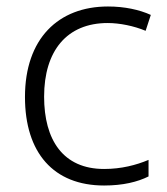

<svg xmlns="http://www.w3.org/2000/svg" viewBox="-20 -562 516 592"><path d="M301 10C359 10 404 -1 438 -18V-69C400 -53 354 -41 301 -41C174 -41 116 -131 116 -264C116 -405 186 -491 312 -491C349 -491 393 -482 429 -467L445 -516C410 -532 364 -542 313 -542C160 -542 57 -443 57 -263C57 -91 145 10 301 10Z"/></svg>

Font: Noto Sans Gujarati Light
Style: Regular
Weight: 300
Designer: Jelle Bosma - Monotype Design Team, Universal Thirst
Foundry: Monotype Imaging Inc.
Version: Version 2.106